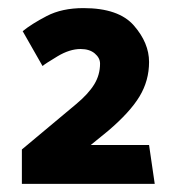

<svg xmlns="http://www.w3.org/2000/svg" viewBox="-20 -791 444 474"><path d="M348 -638Q348 -592 324.5 -553Q301 -514 247 -468L204 -433H348L362 -337H34V-422L168 -534Q198 -559 212.5 -582.5Q227 -606 227 -634Q227 -648 214 -659Q201 -670 179 -670Q152 -670 122 -652Q92 -634 85 -628L36 -714Q58 -732 95.5 -751.5Q133 -771 186 -771Q273 -771 310.5 -728Q348 -685 348 -638Z"/></svg>

Font: Palanquin Dark Medium
Style: Regular
Weight: 500
Designer: Pria Ravichandran
Version: Version 1.001